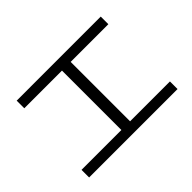

<svg xmlns="http://www.w3.org/2000/svg" viewBox="-125 -984 1249 1249"><g transform="rotate(-45 500.0 -359.5)"><path d="M93.3 -16.7V-86.7H460V-633.3H113.3V-703.3H886.7V-633.3H540V-86.7H906.7V-16.7Z"/></g></svg>

Font: M PLUS 2 Thin
Style: Regular
Weight: 100
Designer: Coji Morishita
Foundry: UNDERFOREST DESIGN
Version: Version 1.001